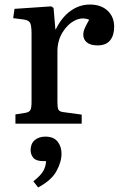

<svg xmlns="http://www.w3.org/2000/svg" viewBox="-20 -545 532 846"><path d="M48 0V-41L93 -48Q109 -51 114 -60.5Q119 -70 119 -96V-397Q119 -431 113 -443.5Q107 -456 85 -459L38 -465L44 -506L206 -517L216 -510L224 -416H226Q252 -469 291 -497Q330 -525 376 -525Q425 -525 454 -498Q483 -471 483 -427Q483 -389 465 -367Q447 -345 410 -345Q379 -345 363 -358Q347 -371 347 -392Q347 -405 353 -419.5Q359 -434 373 -458Q342 -471 309.5 -454.5Q277 -438 255 -401.5Q233 -365 233 -318V-94Q233 -71 237.5 -62Q242 -53 259 -51L340 -40V0ZM148 281 127 254Q161 227 171.5 207Q182 187 183 165H171Q140 165 127.5 151Q115 137 115 116Q115 88 133 72.5Q151 57 180 57Q216 57 233.5 78.5Q251 100 251 132Q251 169 228.5 209.5Q206 250 148 281Z"/></svg>

Font: Literata 36pt Medium
Style: Regular
Weight: 500
Designer: Latin by Veronika Burian and Jose Scaglione. Greek by Irene Vlachou. Cyrillic by Vera Evstafieva.
Foundry: TypeTogether
Version: Version 3.002